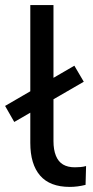

<svg xmlns="http://www.w3.org/2000/svg" viewBox="-46 -725 367 754"><path d="M228 9Q150 9 111.5 -35.5Q73 -80 73 -164V-705H164V-171Q164 -137 173.5 -113.5Q183 -90 201.5 -79Q220 -68 248 -68Q259 -68 270.5 -69Q282 -70 292 -73L290 1Q274 5 258.5 7Q243 9 228 9ZM10 -246 -26 -309 246 -467 283 -404Z"/></svg>

Font: Nunito Sans 12pt Medium
Style: Regular
Weight: 500
Designer: Vernon Adams
Foundry: Vernon Adams
Version: Version 3.101;gftools[0.9.27]